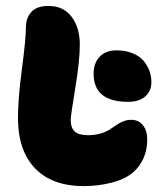

<svg xmlns="http://www.w3.org/2000/svg" viewBox="-20 -714 546 652"><path d="M264.2 -82Q157.2 -82 99.1 -142.3Q41 -202.6 41 -314Q41 -377.4 54.4 -479.7Q67.9 -582 67.9 -619.1Q67.9 -653.8 86.7 -673.8Q105.5 -693.8 145 -693.8Q195.8 -693.8 223.4 -656.7Q251 -619.6 251 -563Q251 -507.3 235.6 -414.8Q220.2 -322.3 220.2 -307.1Q220.2 -279.8 233.9 -267.3Q247.6 -254.9 278.8 -254.9Q301.8 -254.9 320.3 -260.3Q338.9 -265.6 351.1 -273.4Q363.3 -281.2 374.3 -288.8Q385.3 -296.4 398.2 -301.8Q411.1 -307.1 425.8 -307.1Q450.7 -307.1 465.3 -288.8Q480 -270.5 480 -241.2Q480 -170.9 431.2 -127.9Q402.8 -104.5 357.4 -93.3Q312 -82 264.2 -82ZM415 -368.2Q297.9 -368.2 297.9 -463.9Q297.9 -500 318.6 -521.5Q339.4 -543 375 -543Q405.8 -543 429.7 -533.4Q453.6 -523.9 467 -508.1Q480.5 -492.2 487.3 -473.6Q494.1 -455.1 494.1 -435.1Q494.1 -404.8 473.4 -386.5Q452.6 -368.2 415 -368.2Z"/></svg>

Font: Shantell Sans Irregular Bouncy
Style: Regular
Weight: 800
Designer: Stephen Nixon, Anya Danilova, Shantell Martin
Foundry: Arrow Type
Version: Version 1.006;[9816181b4]